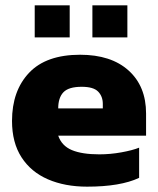

<svg xmlns="http://www.w3.org/2000/svg" viewBox="-20 -689 592 719"><path d="M110 -549V-669H241V-549ZM326 -549V-669H457V-549ZM306 10Q223 10 159.5 -17.5Q96 -45 60.5 -100Q25 -155 25 -236Q25 -349 89 -416.5Q153 -484 280 -484Q396 -484 461.5 -425Q527 -366 527 -264V-181H198Q211 -143 249 -127Q287 -111 352 -111Q393 -111 434.5 -118.5Q476 -126 501 -136V-23Q431 10 306 10ZM198 -283H365V-300Q365 -328 347.5 -346Q330 -364 286 -364Q237 -364 217.5 -343.5Q198 -323 198 -283Z"/></svg>

Font: Kanit
Style: Bold
Weight: 700
Designer: Katatrad Team
Foundry: CadsonDemak
Version: Version 2.000; ttfautohint (v1.8.3)